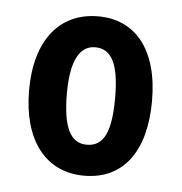

<svg xmlns="http://www.w3.org/2000/svg" viewBox="-36 -823 399 420"><g transform="rotate(5 163.0 -613.0)"><path d="M297 -614C297 -727 245 -788 164 -788C79 -788 27 -724 27 -614C27 -506 77 -438 163 -438C249 -438 297 -503 297 -614ZM110 -614C110 -686 129 -720 163 -720C200 -720 216 -686 216 -614C216 -540 201 -506 163 -506C127 -506 110 -540 110 -614Z"/></g></svg>

Font: Noto Sans Malayalam UI ExtraCondensed SemiBold
Style: Regular
Weight: 600
Width: 2
Designer: Jelle Bosma - Monotype Design Team
Foundry: Monotype Imaging Inc.
Version: Version 2.104